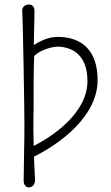

<svg xmlns="http://www.w3.org/2000/svg" viewBox="-20 -829 491 848"><path d="M78.1 -778.3C81.5 -732.4 87.9 -346.2 87.9 -274.9C87.9 -206.1 84.5 -74.2 84.5 -31.7C84.5 -11.7 94.7 -1.5 107.4 -1.5C121.1 -1.5 135.3 -12.2 134.8 -34.2C123.5 -251 128.4 -309.1 128.4 -353C128.4 -426.3 127.9 -513.2 131.3 -591.3L117.7 -566.4C148.4 -610.8 215.8 -623.5 237.3 -623C310.5 -620.1 366.2 -576.2 366.2 -470.7C366.2 -327.1 206.5 -220.7 113.8 -177.2L114.3 -129.4C258.3 -197.8 411.1 -322.3 411.1 -475.1C411.1 -606.9 340.3 -666 235.4 -666C196.3 -666 155.8 -650.9 108.9 -615.2L128.9 -607.9C130.4 -698.7 131.3 -735.8 132.3 -778.3C132.8 -799.3 122.6 -809.1 107.4 -809.1C92.3 -809.1 76.2 -799.3 78.1 -778.3Z"/></svg>

Font: Pompiere 
Style: Regular
Weight: 400
Designer: Karolina Lach
Foundry: Sorkin Type Co.
Version: Version 1.001